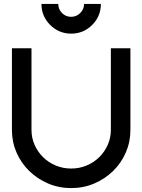

<svg xmlns="http://www.w3.org/2000/svg" viewBox="-20 -947 728 982"><path d="M192 -927H278Q278 -900 297 -880.5Q316 -861 344 -861Q371 -861 390.5 -880.5Q410 -900 410 -927H496Q496 -864 451.5 -819.5Q407 -775 344 -775Q281 -775 236.5 -819.5Q192 -864 192 -927ZM647 -282Q647 -221 623.5 -167Q600 -113 558.5 -72.5Q517 -32 462 -8.5Q407 15 344 15Q281 15 226 -8.5Q171 -32 129.5 -72.5Q88 -113 64.5 -167Q41 -221 41 -282V-700H141V-283Q141 -242 157 -206Q173 -170 200.5 -143Q228 -116 265 -100.5Q302 -85 344 -85Q386 -85 423 -100.5Q460 -116 487.5 -143Q515 -170 531 -206Q547 -242 547 -283V-700H647Z"/></svg>

Font: Railway
Style: Regular
Weight: 400
Version: 1.000